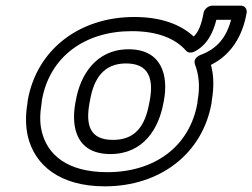

<svg xmlns="http://www.w3.org/2000/svg" viewBox="-20 -623 891 678"><path d="M359 -15C217 -15 146 -77 127 -161C120 -190 121 -223 127 -259L128 -269C155 -423 280 -513 445 -513C540 -513 601 -485 637 -444C644 -436 656 -436 665 -440C712 -463 733 -509 744 -553H796C779 -489 745 -450 688 -429C678 -425 661 -414 669 -394C682 -360 687 -318 678 -269L677 -259C650 -105 525 -15 359 -15ZM78 -269 77 -259C70 -217 70 -179 78 -143C102 -39 192 35 350 35C544 35 695 -79 727 -259L728 -269C736 -316 735 -356 725 -394C796 -429 837 -496 851 -578C853 -589 846 -603 831 -603H729C718 -603 702 -593 699 -578C692 -538 681 -510 664 -494C619 -536 550 -563 454 -563C260 -563 110 -448 78 -269ZM434 -449C318 -449 263 -356 248 -269L246 -259C230 -170 252 -79 370 -79C487 -79 541 -170 557 -259L559 -269C575 -357 551 -449 434 -449ZM425 -399C505 -399 523 -346 509 -269L507 -259C493 -181 460 -129 379 -129C297 -129 282 -181 296 -259L298 -269C311 -345 346 -399 425 -399Z"/></svg>

Font: Asimov
Style: XWidOuIt
Weight: 500
Designer: Google
Version: Version 2.000980; 2014